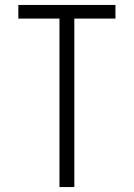

<svg xmlns="http://www.w3.org/2000/svg" viewBox="-20 -755 540 775"><path d="M220 0V-680H54V-735H446V-680H280V0Z"/></svg>

Font: iosevka_custom_sans_ss08 Light
Style: Regular
Weight: 300
Designer: Belleve Invis
Foundry: Belleve Invis
Version: Version 10.3.0; ttfautohint (v1.8.3)